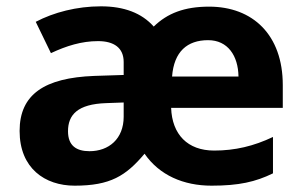

<svg xmlns="http://www.w3.org/2000/svg" viewBox="-20 -670 957 607"><path d="M641 -649C563 -649 509 -628 466 -586C428 -629 372 -650 299 -650C223 -650 150 -631 93 -601L141 -502C190 -525 238 -540 290 -540C340 -540 371 -519 371 -474V-433L278 -430C121 -424 42 -372 42 -256C42 -138 122 -83 216 -83C329 -83 378 -114 437 -184C484 -116 560 -83 649 -83C735 -83 788 -95 843 -122V-237C782 -208 723 -194 657 -194C573 -194 524 -245 521 -329H874V-401C874 -560 779 -649 641 -649ZM638 -543C700 -543 733 -494 734 -428H524C530 -507 572 -543 638 -543ZM316 -344 371 -346V-301C371 -231 324 -192 263 -192C222 -192 195 -209 195 -255C195 -307 225 -341 316 -344Z"/></svg>

Font: Noto Sans Kannada UI
Style: Bold
Weight: 700
Designer: Jelle Bosma - Monotype Design Team
Foundry: Monotype Imaging Inc.
Version: Version 2.005